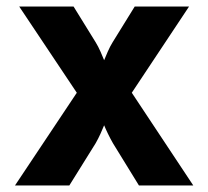

<svg xmlns="http://www.w3.org/2000/svg" viewBox="-20 -570 640 590"><path d="M26 0 216 -285 39 -550H206L274 -440Q282 -427 289 -411Q296 -395 300 -385Q304 -395 311 -411Q318 -427 326 -440L394 -550H561L385 -285L574 0H407L327 -130Q319 -144 311.5 -159.5Q304 -175 300 -185Q296 -175 289 -159.5Q282 -144 274 -130L193 0Z"/></svg>

Font: JetBrains Mono NL ExtraBold
Style: Regular
Weight: 800
Designer: Philipp Nurullin, Konstantin Bulenkov
Foundry: JetBrains
Version: Version 2.304; ttfautohint (v1.8.4.7-5d5b)